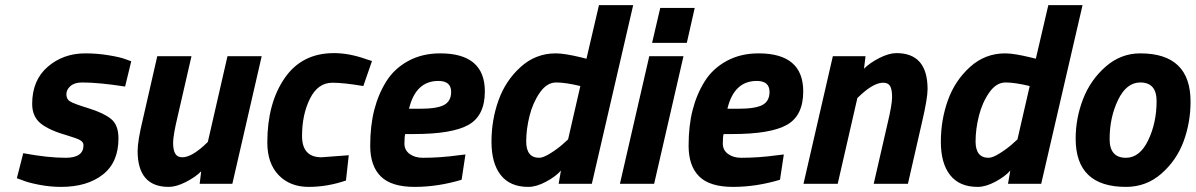

<svg xmlns="http://www.w3.org/2000/svg" viewBox="-20 -720 4683 752"><path d="M302 -397Q272 -397 256 -383Q240 -369 240 -350.5Q240 -332 254 -323Q268 -314 326.5 -296Q385 -278 414.5 -254.5Q444 -231 444 -178Q444 -84 382.5 -36Q321 12 219 12Q176 12 132.5 3.5Q89 -5 68 -14L46 -22L71 -120Q167 -102 237 -102Q307 -102 307 -151Q307 -164 293 -171.5Q279 -179 245 -189Q174 -209 140 -236Q106 -263 106 -313Q106 -406 167 -458.5Q228 -511 314 -511Q361 -511 406 -503.5Q451 -496 472 -488L494 -480L470 -381Q367 -397 302 -397Z M641 12Q519 12 519 -129Q519 -168 540 -255L596 -500H730L676 -265Q658 -190 658 -161Q658 -132 666.5 -118Q675 -104 694 -104Q728 -104 778 -149L794 -164L871 -500H1005L890 0H762L768 -49Q745 -26 707.5 -7Q670 12 641 12Z M1288 -512Q1348 -512 1415 -488L1437 -481L1403 -383Q1326 -396 1282 -396Q1225 -396 1194 -333.5Q1163 -271 1163 -187.5Q1163 -104 1239 -104L1346 -112L1335 -13Q1262 12 1189 12Q1116 12 1071.5 -34Q1027 -80 1027 -162Q1027 -315 1094.5 -413.5Q1162 -512 1288 -512Z M1636 -102Q1705 -102 1777 -112L1803 -115L1788 -16Q1695 12 1604 12Q1513 12 1471.5 -29Q1430 -70 1430 -149Q1430 -228 1446 -290Q1462 -352 1493.5 -402Q1525 -452 1579.5 -481.5Q1634 -511 1704 -511Q1879 -511 1879 -362Q1879 -267 1815 -231Q1751 -195 1602 -195H1567Q1564 -183 1564 -157.5Q1564 -132 1584.5 -117Q1605 -102 1636 -102ZM1623 -294Q1692 -294 1719.5 -309Q1747 -324 1747 -360Q1747 -403 1697 -403Q1608 -403 1582 -294Z M2049 12Q1978 12 1941.5 -34Q1905 -80 1905 -165Q1905 -250 1932.5 -327Q1960 -404 2019 -457.5Q2078 -511 2157 -511Q2191 -511 2257 -495L2277 -490L2326 -700H2460L2298 0H2168L2177 -52Q2157 -29 2119 -8.5Q2081 12 2049 12ZM2253 -383Q2195 -397 2158.5 -397Q2122 -397 2094.5 -357.5Q2067 -318 2054 -266Q2041 -214 2041 -166Q2041 -102 2092 -102Q2108 -102 2136.5 -120Q2165 -138 2185 -156L2205 -174Z M2408 0 2523 -500H2657L2542 0ZM2534 -552 2566 -689H2701L2670 -552Z M2883 -102Q2952 -102 3024 -112L3050 -115L3035 -16Q2942 12 2851 12Q2760 12 2718.5 -29Q2677 -70 2677 -149Q2677 -228 2693 -290Q2709 -352 2740.5 -402Q2772 -452 2826.5 -481.5Q2881 -511 2951 -511Q3126 -511 3126 -362Q3126 -267 3062 -231Q2998 -195 2849 -195H2814Q2811 -183 2811 -157.5Q2811 -132 2831.5 -117Q2852 -102 2883 -102ZM2870 -294Q2939 -294 2966.5 -309Q2994 -324 2994 -360Q2994 -403 2944 -403Q2855 -403 2829 -294Z M3491 -512Q3613 -512 3613 -371Q3613 -335 3592 -245L3536 0H3402L3456 -235Q3474 -310 3474 -339.5Q3474 -369 3466.5 -382.5Q3459 -396 3439 -396Q3404 -396 3354 -351L3338 -336L3261 0H3127L3242 -500H3370L3364 -451Q3387 -474 3424.5 -493Q3462 -512 3491 -512Z M3809 12Q3738 12 3701.5 -34Q3665 -80 3665 -165Q3665 -250 3692.5 -327Q3720 -404 3779 -457.5Q3838 -511 3917 -511Q3951 -511 4017 -495L4037 -490L4086 -700H4220L4058 0H3928L3937 -52Q3917 -29 3879 -8.5Q3841 12 3809 12ZM4013 -383Q3955 -397 3918.5 -397Q3882 -397 3854.5 -357.5Q3827 -318 3814 -266Q3801 -214 3801 -166Q3801 -102 3852 -102Q3868 -102 3896.5 -120Q3925 -138 3945 -156L3965 -174Z M4446 -511Q4643 -511 4643 -322Q4643 -241 4616 -167Q4589 -93 4529.5 -40.5Q4470 12 4390 12Q4193 12 4193 -177Q4193 -257 4222 -332Q4251 -407 4310.5 -459Q4370 -511 4446 -511ZM4390 -102Q4444 -102 4477 -170.5Q4510 -239 4510 -324Q4510 -397 4446 -397Q4392 -397 4359 -328.5Q4326 -260 4326 -175Q4326 -102 4390 -102Z"/></svg>

Font: Titillium Web
Style: Bold Italic
Weight: 700
Italic angle: -13°
Version: Version 1.002;PS 57.000;hotconv 1.0.70;makeotf.lib2.5.55311